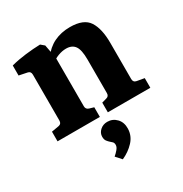

<svg xmlns="http://www.w3.org/2000/svg" viewBox="-155 -552 855 896"><g transform="rotate(-30 272.0 -104.0)"><path d="M300 0V-52L325 -59Q333 -61 337 -66Q341 -71 341 -80V-261Q341 -313 326 -334Q311 -355 279 -355Q258 -355 235.5 -346.5Q213 -338 193 -321L194 -358Q221 -396 259 -414.5Q297 -433 345 -433Q419 -433 445.5 -392Q472 -351 472 -275V-80Q472 -62 489 -59L529 -52V0ZM29 0V-52L69 -59Q85 -62 85 -80V-327Q85 -345 69 -348L25 -357V-411Q63 -421 105 -426Q147 -431 184 -432L203 -416L217 -341V-80Q217 -64 233 -59L257 -52V0ZM343 113Q342 151 315.5 179.5Q289 208 251 225L224 195Q236 185 246 173Q256 161 256 150Q256 139 250.5 133.5Q245 128 240 124Q233 118 226.5 109.5Q220 101 220 86Q220 66 236 51.5Q252 37 275 37Q304 37 324 58Q344 79 343 113Z"/></g></svg>

Font: Rasa
Style: Bold
Weight: 700
Designer: Anna Giedrys (Yrsa+Rasa design), David Brezina (Yrsa art-direction, Rasa art-direction, design)
Foundry: Rosetta Type Foundry
Version: Version 2.004